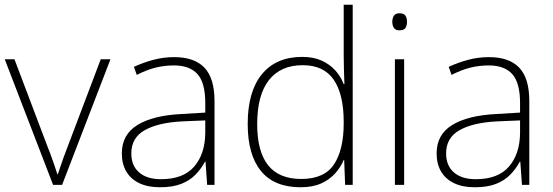

<svg xmlns="http://www.w3.org/2000/svg" viewBox="-20 -780 2335 810"><path d="M204 0 0 -530H41L183 -155Q192 -133 198.5 -114Q205 -95 211 -78.5Q217 -62 222 -45H224Q230 -62 235.5 -79Q241 -96 248 -115Q255 -134 263 -155L405 -530H446L242 0Z M715 -539Q800 -539 842.5 -494.5Q885 -450 885 -353V0H854L847 -98H845Q829 -68 804.5 -43Q780 -18 744 -4Q708 10 655 10Q603 10 567 -7.5Q531 -25 512.5 -57Q494 -89 494 -133Q494 -212 559.5 -252.5Q625 -293 746 -299L846 -305V-345Q846 -431 813 -467.5Q780 -504 714 -504Q673 -504 635.5 -494.5Q598 -485 557 -464L545 -498Q584 -516 626.5 -527.5Q669 -539 715 -539ZM750 -268Q648 -263 591 -231Q534 -199 534 -133Q534 -81 567 -52.5Q600 -24 659 -24Q753 -24 799 -77Q845 -130 846 -219V-272Z M1248 10Q1137 10 1081 -58.5Q1025 -127 1025 -257Q1025 -394 1085 -467Q1145 -540 1255 -540Q1302 -540 1336.5 -524.5Q1371 -509 1394.5 -483Q1418 -457 1430 -425H1433Q1432 -455 1431 -485.5Q1430 -516 1430 -544V-760H1468V0H1436L1432 -105H1430Q1417 -74 1393.5 -48Q1370 -22 1334.5 -6Q1299 10 1248 10ZM1251 -25Q1348 -25 1389 -86.5Q1430 -148 1430 -260V-266Q1430 -382 1388 -443.5Q1346 -505 1257 -505Q1164 -505 1114.5 -442Q1065 -379 1065 -256Q1065 -141 1111 -83Q1157 -25 1251 -25Z M1685 -530V0H1646V-530ZM1665 -724Q1684 -724 1690.5 -714Q1697 -704 1697 -688Q1697 -672 1690.5 -662Q1684 -652 1665 -652Q1649 -652 1642 -662Q1635 -672 1635 -688Q1635 -704 1642 -714Q1649 -724 1665 -724Z M2043 -539Q2128 -539 2170.5 -494.5Q2213 -450 2213 -353V0H2182L2175 -98H2173Q2157 -68 2132.5 -43Q2108 -18 2072 -4Q2036 10 1983 10Q1931 10 1895 -7.5Q1859 -25 1840.5 -57Q1822 -89 1822 -133Q1822 -212 1887.5 -252.5Q1953 -293 2074 -299L2174 -305V-345Q2174 -431 2141 -467.5Q2108 -504 2042 -504Q2001 -504 1963.5 -494.5Q1926 -485 1885 -464L1873 -498Q1912 -516 1954.5 -527.5Q1997 -539 2043 -539ZM2078 -268Q1976 -263 1919 -231Q1862 -199 1862 -133Q1862 -81 1895 -52.5Q1928 -24 1987 -24Q2081 -24 2127 -77Q2173 -130 2174 -219V-272Z"/></svg>

Font: Noto Sans Khmer ExtraLight
Style: Regular
Weight: 250
Version: Version 2.003